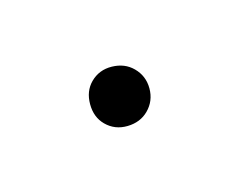

<svg xmlns="http://www.w3.org/2000/svg" viewBox="-31 -372 300 241"><g transform="rotate(30 119.0 -251.0)"><path d="M119 -212Q104 -212 92 -224Q80 -236 80 -251Q80 -267 92 -278.5Q104 -290 119 -290Q135 -290 146.5 -278.5Q158 -267 158 -251Q158 -236 146.5 -224Q135 -212 119 -212Z"/></g></svg>

Font: Arima Thin ExtraLight
Style: Regular
Weight: 250
Version: Version 1.100